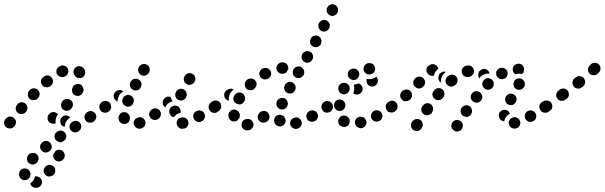

<svg xmlns="http://www.w3.org/2000/svg" viewBox="-27 -591 2910 924"><path d="M141 258Q145 257 150 258Q154 258 158 260Q163 262 167 266Q171 270 173 275Q175 280 175 285Q175 291 173 296Q171 301 167 305Q163 308 158 311Q157 311 156 311Q151 313 145 313Q140 313 135 311Q130 309 126 305Q122 301 120 296Q120 295 119 293Q119 292 119 291Q121 290 123 288Q131 282 136 273Q140 266 141 258ZM114 230Q111 226 106 223Q101 220 96 220Q84 218 75 225Q66 232 65 244V245Q64 251 66 256Q67 261 70 266Q74 270 79 273Q83 275 89 276Q100 277 109 270Q118 263 119 252L120 250Q120 245 119 240Q117 234 114 230ZM194 253Q203 260 214 258Q225 257 232 248L233 247Q240 238 239 227Q238 215 229 208Q224 205 219 203Q214 202 209 202Q203 203 198 206Q194 208 190 213L189 214Q182 223 183 234Q185 246 194 253ZM149 151Q141 144 129 145Q118 145 110 154L109 155Q102 164 103 175Q103 186 112 194Q116 197 121 199Q126 201 132 201Q137 200 142 198Q147 195 151 191L152 190Q159 181 159 170Q158 159 149 151ZM269 132Q279 137 283 148Q287 159 282 169L281 171Q278 176 274 179Q270 183 265 184Q260 186 254 186Q249 185 244 183Q235 178 231 169Q227 159 230 150Q235 145 238 140Q239 138 240 135Q242 134 244 133Q246 132 248 131Q253 129 259 130Q264 130 269 132ZM216 98Q209 89 198 87Q187 86 178 93L177 94Q168 101 166 112Q165 123 172 132Q175 137 180 139Q184 142 190 143Q195 143 201 142Q206 140 210 137L212 136Q221 129 222 118Q223 107 216 98ZM287 49Q284 45 280 42Q275 39 270 38Q265 37 259 38Q254 39 249 42L248 43Q238 49 236 60Q234 71 240 81Q243 85 248 88Q253 91 258 93Q263 94 269 93Q274 91 279 88L280 87Q289 81 292 70Q294 59 287 49ZM360 3Q357 -2 352 -5Q348 -8 342 -9Q337 -10 332 -9Q326 -8 322 -5L320 -4Q311 2 308 13Q306 24 312 34Q315 38 319 41Q324 44 329 46Q335 47 340 46Q345 45 350 42L351 41Q361 35 363 24Q366 13 360 3ZM40 -23Q32 -31 20 -30Q9 -29 1 -20L-1 -18Q-8 -9 -7 2Q-7 13 2 21Q11 28 22 27Q33 27 41 18L43 16Q50 7 50 -4Q49 -16 40 -23ZM268 9Q265 5 264 0V-1Q261 -12 267 -22Q273 -32 284 -35Q289 -36 294 -35Q300 -34 304 -32Q306 -30 308 -29Q310 -27 311 -25Q310 -25 309 -24L308 -23Q300 -18 294 -10Q288 -2 286 8Q285 14 285 19Q280 17 274 16Q274 16 274 16Q270 13 268 9ZM209 -4Q201 -12 202 -24Q202 -35 210 -43L211 -44Q215 -48 220 -50Q225 -52 231 -52Q236 -52 241 -49Q246 -47 250 -43Q251 -43 251 -42Q252 -41 252 -41Q250 -37 247 -34Q242 -25 241 -15Q240 -6 241 2Q238 3 235 4Q232 5 228 4Q223 4 218 2Q213 0 209 -4ZM436 -23Q437 -29 436 -34Q435 -39 432 -44Q425 -53 414 -56Q403 -58 394 -52L392 -51Q388 -48 384 -43Q381 -39 380 -33Q379 -28 380 -23Q381 -17 384 -13Q390 -3 402 -1Q413 1 422 -5L424 -6Q428 -9 431 -13Q434 -18 436 -23ZM105 -74Q105 -80 102 -84Q100 -89 95 -93Q91 -96 86 -98Q81 -99 75 -99Q70 -98 65 -96Q60 -93 57 -89L55 -86Q51 -82 50 -77Q48 -72 49 -66Q49 -61 52 -56Q54 -51 59 -48Q67 -41 79 -42Q90 -43 97 -52L99 -54Q103 -58 104 -64Q106 -69 105 -74ZM507 -72Q508 -77 507 -83Q505 -88 502 -93Q496 -102 485 -104Q473 -106 464 -99L463 -98Q458 -95 455 -91Q452 -86 451 -81Q450 -75 452 -70Q453 -65 456 -60Q462 -51 474 -49Q485 -47 494 -53L495 -54Q500 -57 503 -62Q506 -67 507 -72ZM267 -85Q266 -90 268 -95Q270 -100 274 -104L276 -107Q280 -111 285 -113Q290 -115 296 -115Q301 -115 306 -113Q311 -111 315 -108Q324 -100 324 -88Q324 -77 316 -69L314 -66Q310 -62 305 -60Q300 -58 295 -58Q294 -58 294 -58Q294 -58 294 -58Q293 -58 291 -58Q287 -58 283 -60Q278 -62 275 -65Q271 -69 269 -74Q267 -79 267 -85ZM164 -140Q164 -145 161 -150Q159 -155 155 -159Q147 -166 135 -166Q124 -166 116 -157L114 -155Q106 -147 107 -135Q107 -124 115 -116Q124 -108 135 -109Q147 -109 154 -117L156 -120Q160 -124 162 -129Q164 -134 164 -140ZM335 -132Q345 -127 356 -131Q366 -135 371 -145Q372 -147 373 -148Q377 -159 373 -169Q369 -180 359 -185Q354 -187 349 -187Q343 -187 338 -185Q333 -183 329 -180Q325 -176 323 -171Q322 -170 322 -168Q317 -158 321 -147Q324 -137 335 -132ZM221 -218Q214 -227 203 -228Q191 -229 183 -221L180 -219Q171 -212 170 -200Q170 -189 177 -180Q184 -172 196 -171Q207 -170 216 -177L218 -179Q227 -186 228 -198Q229 -209 221 -218ZM369 -218Q374 -221 377 -225Q381 -230 382 -235Q384 -240 383 -246Q383 -251 380 -256Q378 -258 377 -261Q374 -265 369 -268Q365 -271 359 -272Q354 -273 348 -272Q343 -271 339 -268Q334 -265 331 -260Q328 -256 327 -250Q326 -245 327 -240Q328 -234 331 -230Q332 -230 332 -229Q337 -219 348 -216Q359 -213 369 -218ZM300 -238Q302 -244 302 -249Q302 -254 300 -259Q295 -270 285 -274Q274 -278 264 -274L261 -272Q256 -270 252 -266Q248 -262 246 -257Q244 -252 244 -247Q244 -241 246 -236Q251 -226 262 -222Q272 -217 283 -222L286 -223Q291 -225 294 -229Q298 -233 300 -238Z M879 -5Q878 -11 875 -15Q872 -20 867 -22Q862 -25 857 -26Q852 -27 846 -26L844 -25Q833 -23 827 -13Q821 -3 824 8Q825 13 829 18Q832 22 837 25Q841 28 847 29Q852 29 857 28H859Q870 25 876 15Q882 6 879 -5ZM670 14Q672 9 673 3Q674 -2 672 -7Q669 -18 658 -24Q648 -29 638 -26L636 -25Q631 -23 626 -20Q622 -17 620 -12Q617 -7 616 -1Q616 4 618 9Q621 20 631 25Q641 31 652 27H654Q659 25 663 22Q667 18 670 14ZM557 2Q553 -1 549 -5Q546 -10 545 -15Q544 -16 544 -18Q541 -29 548 -39Q554 -48 565 -51Q576 -53 586 -47Q595 -40 598 -29Q598 -29 598 -29Q598 -27 598 -24Q599 -22 599 -20Q596 -14 595 -8Q592 -3 588 0Q583 3 578 5Q573 6 567 5Q562 5 557 2ZM956 -45Q954 -50 950 -53Q946 -57 940 -58Q935 -60 930 -60Q924 -59 919 -57L918 -56Q908 -51 904 -40Q901 -29 906 -19Q908 -14 913 -10Q917 -7 922 -5Q927 -3 933 -4Q938 -4 943 -7L945 -8Q955 -13 958 -24Q962 -35 956 -45ZM747 -38Q748 -44 747 -49Q745 -54 742 -59Q735 -68 724 -69Q712 -71 703 -64L702 -63Q697 -60 695 -55Q692 -50 691 -45Q690 -39 692 -34Q693 -29 697 -24Q704 -15 715 -14Q726 -12 735 -19L737 -20Q741 -24 744 -28Q746 -33 747 -38ZM792 -39Q789 -43 788 -49Q787 -54 788 -59V-61Q790 -72 800 -78Q810 -85 821 -82Q826 -81 831 -78Q835 -75 838 -70Q841 -66 842 -60Q843 -55 842 -50V-48Q842 -48 842 -48Q842 -48 842 -48Q841 -48 841 -48L839 -47Q830 -45 822 -40Q815 -34 809 -27Q809 -27 809 -27Q809 -27 809 -27Q804 -28 799 -31Q795 -34 792 -39ZM1029 -92Q1022 -101 1011 -103Q1000 -105 990 -99L989 -98Q984 -95 981 -90Q978 -85 977 -80Q976 -75 978 -69Q979 -64 982 -60Q985 -55 990 -52Q994 -49 1000 -48Q1005 -47 1010 -48Q1016 -49 1020 -53L1022 -54Q1031 -60 1033 -71Q1035 -83 1029 -92ZM508 -73Q509 -78 507 -84Q506 -89 503 -94Q497 -103 485 -105Q474 -107 465 -101L463 -100Q459 -97 456 -92Q453 -87 452 -82Q451 -77 452 -71Q453 -66 456 -61Q463 -52 474 -50Q485 -48 495 -54L496 -55Q501 -58 504 -63Q507 -68 508 -73ZM756 -98Q756 -103 758 -108Q760 -113 764 -117L766 -119Q771 -124 779 -126Q787 -127 795 -124Q795 -121 797 -117Q799 -110 804 -104Q795 -102 788 -97Q779 -92 773 -83Q771 -79 769 -74Q767 -75 766 -76Q765 -77 764 -78Q760 -82 758 -87Q756 -92 756 -98ZM579 -80Q589 -75 600 -80Q610 -84 614 -95L615 -97Q617 -102 617 -107Q617 -113 615 -118Q613 -123 609 -126Q605 -130 600 -132Q589 -137 579 -132Q568 -128 564 -117L563 -115Q559 -105 564 -94Q568 -84 579 -80ZM567 -151Q559 -158 549 -158Q539 -158 531 -151L530 -150Q521 -143 520 -132Q519 -120 526 -112Q529 -109 532 -106Q535 -104 539 -103Q539 -104 539 -105Q539 -115 543 -124V-125Q547 -134 553 -141Q559 -147 567 -151ZM832 -110Q842 -105 853 -109Q864 -113 869 -123V-125Q872 -130 872 -135Q872 -140 870 -146Q868 -151 865 -155Q861 -159 856 -161Q846 -166 835 -162Q824 -158 820 -148L819 -146Q814 -136 818 -125Q822 -114 832 -110ZM613 -159Q623 -153 634 -157Q645 -160 650 -170L651 -172Q656 -182 653 -193Q649 -204 639 -209Q629 -214 618 -211Q607 -208 602 -197L601 -196Q596 -186 599 -175Q603 -164 613 -159ZM858 -206Q858 -200 861 -196Q864 -191 869 -188Q878 -181 889 -183Q900 -185 907 -194L908 -195Q911 -200 913 -205Q914 -210 913 -216Q912 -221 909 -226Q906 -231 902 -234Q893 -240 882 -239Q870 -237 864 -228L863 -226Q859 -222 858 -216Q857 -211 858 -206ZM682 -278Q673 -285 662 -283Q651 -281 644 -272L643 -270Q640 -266 638 -261Q637 -255 638 -250Q639 -245 642 -240Q645 -235 649 -232Q658 -225 670 -227Q681 -229 688 -238L689 -240Q695 -249 693 -260Q692 -272 682 -278Z M1193 5Q1192 -1 1189 -5Q1186 -10 1182 -13Q1177 -17 1172 -18Q1167 -19 1161 -18Q1161 -18 1160 -18Q1148 -17 1141 -8Q1134 1 1136 12Q1137 24 1146 31Q1155 38 1166 36Q1168 36 1169 36Q1181 34 1187 25Q1194 16 1193 5ZM1422 15Q1425 10 1425 4Q1426 -1 1424 -6Q1421 -17 1411 -23Q1401 -28 1390 -25L1389 -24Q1383 -23 1379 -19Q1375 -16 1372 -11Q1370 -6 1369 -1Q1369 5 1370 10Q1374 21 1384 26Q1394 32 1405 28H1406Q1411 26 1415 23Q1420 19 1422 15ZM1333 14Q1323 20 1312 16Q1301 13 1296 3Q1295 2 1295 1Q1290 -9 1293 -20Q1297 -31 1307 -36Q1312 -38 1318 -39Q1323 -39 1328 -37Q1333 -35 1338 -32Q1342 -28 1344 -23Q1344 -23 1344 -23Q1346 -19 1347 -15Q1348 -11 1347 -7Q1347 -6 1347 -4Q1347 -4 1347 -3Q1347 -3 1346 -2Q1345 3 1341 7Q1338 12 1333 14ZM1264 -47Q1257 -56 1246 -57Q1234 -58 1225 -51L1223 -50Q1219 -46 1217 -41Q1214 -37 1213 -31Q1213 -26 1214 -21Q1216 -15 1219 -11Q1226 -2 1238 -1Q1249 0 1258 -7L1260 -8Q1269 -15 1270 -27Q1271 -38 1264 -47ZM1502 -25Q1504 -30 1503 -36Q1502 -41 1500 -46Q1494 -56 1483 -59Q1473 -62 1463 -57L1461 -56Q1457 -54 1453 -49Q1450 -45 1448 -40Q1447 -35 1447 -29Q1448 -24 1450 -19Q1456 -9 1467 -6Q1478 -3 1488 -8L1489 -9Q1494 -11 1497 -15Q1500 -20 1502 -25ZM1073 -29Q1073 -31 1072 -33Q1071 -44 1078 -53Q1085 -62 1096 -64Q1107 -65 1116 -58Q1125 -51 1127 -40Q1127 -39 1127 -38Q1128 -35 1127 -31Q1127 -28 1126 -24Q1125 -23 1124 -22Q1120 -18 1118 -13Q1115 -11 1112 -9Q1108 -7 1105 -7Q1093 -5 1084 -11Q1075 -18 1073 -29ZM1571 -93Q1567 -97 1563 -100Q1558 -103 1553 -104Q1547 -105 1542 -104Q1537 -103 1532 -100L1531 -99Q1522 -92 1520 -81Q1518 -70 1525 -61Q1528 -56 1532 -53Q1537 -50 1542 -49Q1548 -48 1553 -50Q1558 -51 1563 -54H1564Q1573 -61 1575 -72Q1577 -83 1571 -93ZM1033 -96Q1026 -105 1015 -107Q1004 -109 994 -102L990 -100Q981 -93 979 -82Q977 -71 983 -61Q990 -52 1001 -50Q1012 -48 1022 -54L1026 -57Q1035 -64 1037 -75Q1039 -86 1033 -96ZM1320 -66Q1325 -64 1330 -64Q1336 -64 1341 -66Q1346 -68 1350 -72Q1354 -76 1356 -81V-82Q1361 -93 1356 -103Q1352 -114 1342 -118Q1337 -120 1331 -120Q1326 -121 1321 -118Q1316 -116 1312 -113Q1308 -109 1306 -104L1305 -102Q1301 -92 1305 -81Q1309 -71 1320 -66ZM1110 -93Q1119 -87 1131 -89Q1142 -92 1147 -102L1149 -104Q1152 -109 1152 -114Q1153 -120 1152 -125Q1150 -130 1147 -135Q1144 -139 1139 -142Q1129 -148 1118 -145Q1107 -142 1102 -132L1100 -130Q1094 -121 1097 -109Q1100 -98 1110 -93ZM1097 -160Q1090 -165 1081 -164Q1073 -164 1066 -158L1062 -155Q1058 -152 1055 -147Q1052 -142 1052 -137Q1051 -131 1053 -126Q1054 -121 1057 -117Q1061 -112 1065 -110Q1070 -107 1075 -106Q1073 -115 1075 -124Q1076 -134 1081 -142L1082 -144Q1087 -152 1095 -158Q1096 -159 1097 -160ZM1355 -144Q1365 -139 1376 -142Q1387 -145 1392 -155L1393 -157Q1398 -167 1395 -177Q1391 -188 1381 -194Q1371 -199 1360 -196Q1350 -192 1344 -182V-181Q1338 -171 1342 -160Q1345 -149 1355 -144ZM1158 -165Q1166 -157 1178 -157Q1189 -156 1197 -164L1199 -166Q1207 -174 1208 -185Q1208 -197 1200 -205Q1192 -213 1181 -213Q1169 -214 1161 -206L1159 -204Q1151 -196 1151 -185Q1151 -173 1158 -165ZM1235 -260Q1230 -258 1227 -253Q1224 -249 1222 -244Q1220 -239 1221 -233Q1221 -228 1224 -223Q1227 -218 1231 -215Q1235 -211 1240 -210Q1246 -208 1251 -209Q1257 -209 1261 -212L1263 -213Q1273 -218 1277 -229Q1280 -240 1275 -250Q1269 -260 1258 -263Q1248 -267 1237 -261ZM1383 -235Q1384 -230 1387 -226Q1391 -222 1395 -219Q1405 -213 1416 -216Q1427 -219 1433 -229L1434 -230Q1439 -240 1436 -251Q1433 -262 1423 -268Q1413 -274 1402 -270Q1391 -267 1386 -258L1385 -256Q1382 -252 1382 -246Q1381 -241 1383 -235ZM1336 -236H1334Q1323 -235 1314 -242Q1305 -249 1303 -260Q1302 -271 1309 -280Q1316 -289 1328 -291H1330Q1341 -292 1350 -285Q1359 -278 1360 -267Q1361 -265 1361 -263Q1361 -262 1360 -260V-259Q1356 -253 1354 -246Q1351 -242 1346 -239Q1342 -237 1336 -236ZM1438 -293Q1448 -287 1459 -290Q1470 -293 1475 -303L1476 -304Q1482 -314 1479 -325Q1476 -336 1466 -342Q1456 -347 1445 -344Q1434 -341 1428 -332V-330Q1422 -321 1425 -310Q1428 -299 1438 -293ZM1479 -367Q1489 -362 1500 -365Q1511 -368 1517 -378V-380Q1520 -384 1520 -390Q1521 -395 1519 -401Q1518 -406 1514 -410Q1511 -414 1506 -417Q1496 -422 1485 -419Q1474 -416 1469 -406L1468 -404Q1463 -394 1466 -383Q1469 -373 1479 -367ZM1519 -442Q1530 -437 1540 -440Q1551 -444 1557 -454V-455Q1560 -460 1560 -465Q1561 -471 1559 -476Q1558 -481 1554 -485Q1551 -489 1546 -492Q1541 -495 1536 -495Q1530 -496 1525 -494Q1520 -493 1516 -489Q1511 -486 1509 -481L1508 -480Q1503 -470 1506 -459Q1509 -448 1519 -442ZM1560 -518Q1564 -515 1570 -514Q1575 -514 1580 -516Q1586 -517 1590 -521Q1594 -524 1597 -529V-530Q1603 -540 1599 -551Q1596 -562 1586 -567Q1576 -573 1565 -569Q1554 -566 1549 -556L1548 -555Q1543 -545 1546 -534Q1549 -523 1560 -518Z M1736 -9Q1734 -14 1731 -18Q1728 -23 1723 -26Q1718 -28 1713 -29Q1708 -30 1702 -29Q1697 -27 1692 -24Q1688 -21 1685 -16Q1682 -11 1681 -6Q1681 0 1682 5Q1685 16 1695 22Q1704 28 1715 25H1716Q1727 22 1733 12Q1739 2 1736 -9ZM1632 20Q1637 20 1642 17Q1647 14 1650 10Q1657 1 1656 -10Q1655 -22 1646 -29Q1641 -32 1636 -34Q1631 -35 1625 -35Q1620 -34 1615 -32Q1610 -29 1607 -25Q1600 -16 1601 -4Q1602 7 1611 14H1612Q1616 18 1621 19Q1626 21 1632 20ZM1810 -46Q1805 -56 1794 -59Q1783 -63 1773 -57Q1763 -52 1760 -41Q1756 -30 1761 -20Q1764 -15 1768 -12Q1772 -8 1778 -7Q1783 -5 1788 -6Q1794 -6 1799 -9Q1809 -14 1812 -25Q1816 -36 1810 -46ZM1884 -72Q1885 -78 1884 -83Q1883 -88 1879 -93Q1876 -97 1872 -100Q1867 -103 1862 -104Q1856 -105 1851 -104Q1846 -103 1841 -99Q1836 -96 1833 -91Q1830 -87 1829 -81Q1829 -76 1830 -71Q1831 -65 1834 -61Q1837 -56 1842 -53Q1846 -51 1852 -50Q1857 -49 1863 -50Q1868 -51 1872 -54H1873Q1877 -58 1880 -62Q1883 -67 1884 -72ZM1546 -105Q1539 -104 1533 -100H1532Q1528 -96 1525 -92Q1522 -87 1521 -82Q1520 -76 1521 -71Q1522 -66 1525 -61Q1532 -52 1543 -50Q1554 -48 1564 -54V-55Q1565 -55 1565 -56Q1566 -56 1566 -56Q1562 -63 1560 -70Q1557 -79 1558 -89Q1559 -96 1561 -102Q1554 -105 1546 -105ZM1605 -57Q1617 -56 1625 -63Q1634 -71 1635 -82Q1636 -94 1629 -102Q1622 -111 1610 -112Q1599 -113 1590 -106Q1582 -99 1581 -87H1580Q1579 -76 1587 -67Q1594 -58 1605 -57ZM1708 -185Q1713 -181 1715 -176Q1720 -166 1717 -155Q1713 -144 1703 -139Q1696 -135 1687 -136Q1679 -137 1673 -142Q1674 -144 1674 -145V-146Q1678 -154 1678 -164Q1679 -174 1675 -183Q1684 -184 1692 -187Q1696 -188 1699 -190Q1704 -188 1708 -185ZM1603 -176Q1599 -165 1603 -154Q1607 -144 1618 -139Q1628 -135 1639 -139Q1649 -144 1654 -154Q1658 -165 1654 -176Q1650 -186 1639 -191Q1634 -193 1629 -193Q1623 -193 1618 -191Q1613 -189 1609 -185Q1605 -181 1603 -176ZM1787 -218Q1786 -219 1785 -220Q1784 -221 1783 -222Q1782 -221 1780 -219Q1771 -213 1761 -211Q1752 -209 1742 -211Q1740 -211 1738 -212Q1736 -205 1737 -199Q1737 -192 1741 -187Q1748 -177 1759 -175Q1770 -173 1779 -179L1780 -180Q1789 -186 1791 -197Q1793 -208 1787 -218ZM1654 -215Q1662 -207 1673 -206Q1684 -205 1693 -213Q1697 -217 1699 -222Q1702 -227 1702 -232Q1702 -238 1701 -243Q1699 -248 1695 -252Q1687 -261 1676 -261Q1665 -262 1656 -254Q1647 -246 1647 -235Q1646 -223 1654 -215ZM1735 -283Q1730 -280 1727 -275Q1724 -270 1723 -265Q1721 -254 1728 -244Q1734 -235 1746 -233Q1757 -231 1767 -238Q1776 -244 1778 -255Q1780 -267 1773 -276Q1767 -285 1756 -287H1755Q1750 -288 1744 -287Q1739 -286 1735 -283Z M2187 -10Q2177 -15 2166 -13Q2155 -10 2149 0Q2143 10 2146 21Q2149 32 2159 38Q2163 41 2169 42Q2174 43 2179 41Q2185 40 2189 37Q2193 33 2196 29L2197 28Q2202 18 2200 7Q2197 -4 2187 -10ZM1996 -14Q1991 -17 1986 -18Q1981 -19 1975 -18Q1970 -17 1965 -14Q1961 -12 1958 -7L1955 -4Q1949 6 1951 17Q1953 28 1962 35Q1972 41 1983 39Q1994 37 2001 28L2003 24Q2009 15 2007 4Q2005 -8 1996 -14ZM2473 15Q2476 10 2477 5Q2478 -1 2476 -6Q2473 -17 2464 -23Q2454 -29 2443 -26H2442Q2431 -23 2425 -13Q2419 -4 2422 7Q2425 18 2435 24Q2444 30 2456 27Q2461 26 2466 23Q2470 19 2473 15ZM2550 -46Q2548 -50 2543 -54Q2539 -57 2534 -59Q2528 -60 2523 -60Q2518 -59 2513 -56H2512Q2502 -50 2499 -39Q2496 -28 2502 -18Q2504 -14 2509 -10Q2513 -7 2518 -5Q2523 -4 2529 -5Q2534 -5 2539 -8H2540Q2550 -14 2553 -25Q2556 -36 2550 -46ZM2374 -40V-41Q2375 -46 2378 -51Q2381 -55 2386 -58Q2391 -61 2396 -62Q2401 -63 2407 -62Q2414 -61 2419 -56Q2425 -51 2427 -44Q2423 -42 2420 -40Q2411 -34 2406 -25Q2401 -17 2400 -7Q2399 -7 2397 -7Q2396 -8 2395 -8Q2384 -10 2378 -20Q2372 -29 2374 -40ZM2233 -80Q2228 -83 2223 -84Q2217 -85 2212 -84Q2207 -83 2202 -80Q2198 -77 2195 -72H2194Q2188 -62 2190 -51Q2192 -40 2202 -33Q2206 -30 2212 -29Q2217 -28 2223 -29Q2228 -30 2232 -33Q2237 -36 2240 -41V-42Q2247 -51 2244 -62Q2242 -73 2233 -80ZM2046 -90Q2041 -93 2036 -94Q2031 -95 2025 -94Q2020 -93 2015 -90Q2011 -87 2008 -83L2005 -79Q1999 -70 2001 -59Q2003 -47 2013 -41Q2022 -35 2033 -37Q2044 -39 2051 -48L2053 -52Q2059 -61 2057 -72Q2055 -83 2046 -90ZM2620 -93Q2616 -97 2612 -100Q2607 -103 2602 -104Q2597 -105 2591 -104Q2586 -103 2581 -100V-99Q2571 -93 2569 -82Q2567 -70 2574 -61Q2577 -57 2581 -54Q2586 -51 2591 -50Q2597 -49 2602 -50Q2607 -51 2612 -54Q2622 -61 2624 -72Q2626 -83 2620 -93ZM1886 -74Q1887 -79 1886 -85Q1885 -90 1882 -94Q1875 -104 1864 -106Q1853 -108 1844 -101L1841 -100Q1837 -96 1834 -92Q1831 -87 1830 -82Q1829 -76 1830 -71Q1831 -66 1834 -61Q1841 -52 1852 -50Q1863 -48 1873 -54L1875 -56Q1880 -59 1882 -64Q1885 -68 1886 -74ZM2407 -125Q2402 -115 2405 -104Q2409 -93 2419 -88Q2424 -85 2429 -85Q2435 -85 2440 -86Q2445 -88 2449 -92Q2453 -95 2456 -100V-101Q2461 -111 2458 -122Q2454 -132 2444 -137Q2439 -140 2434 -140Q2428 -141 2423 -139Q2418 -137 2414 -134Q2409 -130 2407 -125ZM2283 -146Q2274 -153 2263 -152Q2252 -151 2245 -142L2244 -141Q2237 -132 2239 -121Q2240 -110 2249 -103Q2258 -96 2269 -97Q2281 -98 2288 -107V-108Q2295 -117 2294 -128Q2292 -139 2283 -146ZM1956 -131Q1956 -137 1955 -142Q1953 -147 1949 -151Q1946 -155 1941 -158Q1936 -160 1930 -160Q1925 -161 1920 -159Q1914 -157 1910 -154L1908 -152Q1900 -144 1899 -133Q1898 -122 1906 -113Q1913 -104 1925 -104Q1936 -103 1945 -111L1947 -112Q1951 -116 1953 -121Q1956 -126 1956 -131ZM2102 -161Q2093 -168 2082 -167Q2071 -166 2063 -157L2061 -154Q2053 -145 2054 -134Q2056 -123 2064 -116Q2073 -108 2084 -109Q2096 -110 2103 -119L2106 -122Q2113 -131 2112 -142Q2111 -154 2102 -161ZM2458 -162Q2463 -159 2468 -159Q2474 -158 2479 -160Q2484 -161 2488 -165Q2493 -168 2495 -173H2496Q2501 -183 2498 -194Q2494 -205 2484 -211Q2480 -213 2474 -214Q2469 -214 2464 -213Q2458 -211 2454 -208Q2450 -204 2447 -200V-199Q2442 -189 2445 -178Q2448 -167 2458 -162ZM2342 -206Q2334 -214 2322 -215Q2311 -215 2303 -207L2302 -206Q2294 -198 2294 -187Q2294 -176 2302 -168Q2310 -159 2321 -159Q2333 -159 2341 -167Q2349 -175 2349 -187Q2350 -198 2342 -206ZM2010 -215Q2006 -219 2001 -221Q1996 -222 1990 -222Q1985 -222 1980 -220Q1975 -218 1971 -214L1969 -211Q1961 -203 1962 -192Q1962 -180 1971 -173Q1979 -165 1990 -165Q2002 -166 2009 -174L2011 -176Q2019 -184 2019 -196Q2018 -207 2010 -215ZM2169 -222Q2166 -226 2161 -229Q2156 -231 2151 -232Q2145 -232 2140 -231Q2135 -229 2130 -226L2127 -223Q2119 -216 2117 -204Q2116 -193 2124 -184Q2127 -180 2132 -178Q2137 -175 2142 -174Q2148 -174 2153 -176Q2158 -177 2162 -181L2166 -183Q2174 -191 2175 -202Q2176 -213 2169 -222ZM2095 -241Q2104 -248 2115 -246Q2116 -246 2117 -246Q2118 -245 2119 -245Q2117 -244 2116 -243L2113 -240Q2106 -234 2101 -226Q2096 -217 2095 -206Q2094 -199 2096 -193Q2088 -197 2085 -205Q2081 -213 2083 -222Q2083 -223 2084 -223Q2085 -235 2095 -241ZM2413 -251Q2410 -256 2406 -259Q2401 -262 2396 -264Q2391 -265 2385 -265Q2380 -264 2375 -262V-261Q2370 -259 2366 -255Q2363 -250 2361 -245Q2360 -240 2361 -234Q2361 -229 2364 -224Q2366 -219 2371 -216Q2375 -212 2380 -211Q2385 -209 2391 -210Q2396 -211 2401 -213H2402Q2412 -219 2415 -230Q2418 -241 2413 -251ZM2275 -237Q2276 -242 2279 -247Q2282 -251 2287 -254Q2291 -257 2297 -259Q2308 -261 2317 -255Q2327 -248 2329 -237Q2329 -237 2329 -237Q2326 -237 2323 -237Q2312 -237 2303 -233Q2294 -230 2287 -223Q2282 -218 2279 -213Q2278 -216 2277 -219Q2276 -222 2275 -226Q2275 -226 2275 -226Q2274 -231 2275 -237ZM2251 -236Q2253 -240 2254 -246Q2255 -251 2253 -256Q2250 -267 2240 -273Q2230 -278 2219 -275Q2217 -274 2214 -274Q2203 -270 2198 -260Q2193 -250 2196 -239Q2200 -228 2210 -223Q2220 -218 2231 -221Q2233 -222 2234 -222Q2240 -224 2244 -227Q2248 -231 2251 -236ZM2039 -277Q2041 -278 2043 -279Q2048 -282 2053 -282Q2058 -283 2064 -281Q2069 -279 2073 -276Q2077 -272 2080 -267Q2081 -265 2081 -264Q2082 -262 2082 -260Q2082 -260 2082 -259Q2073 -253 2068 -245Q2063 -237 2061 -227Q2052 -224 2043 -228Q2034 -231 2029 -240Q2023 -250 2026 -261Q2029 -272 2039 -277ZM2441 -263Q2443 -274 2453 -280Q2462 -286 2473 -284H2474Q2479 -283 2484 -280Q2488 -277 2491 -272Q2494 -268 2495 -262Q2496 -257 2495 -252Q2494 -247 2492 -242Q2489 -238 2485 -235Q2481 -236 2477 -236Q2467 -237 2457 -234Q2456 -234 2454 -233Q2451 -235 2449 -237Q2447 -239 2445 -242Q2442 -246 2441 -252Q2440 -257 2441 -263Z M2626 -96Q2623 -101 2618 -104Q2613 -106 2608 -107Q2603 -108 2597 -107Q2592 -106 2588 -103L2581 -98Q2577 -95 2574 -90Q2571 -86 2570 -80Q2569 -75 2570 -70Q2571 -64 2575 -60Q2581 -50 2592 -49Q2604 -47 2613 -53L2619 -58Q2629 -64 2631 -76Q2632 -87 2626 -96ZM2711 -133Q2711 -139 2710 -144Q2709 -149 2706 -154Q2699 -163 2688 -165Q2676 -166 2667 -160L2661 -155Q2652 -148 2650 -137Q2648 -126 2655 -117Q2661 -107 2673 -106Q2684 -104 2693 -111L2700 -115Q2704 -119 2707 -123Q2710 -128 2711 -133ZM2783 -214Q2776 -223 2765 -224Q2753 -226 2745 -219L2738 -214Q2729 -207 2728 -195Q2727 -184 2734 -175Q2741 -166 2752 -165Q2764 -163 2773 -171L2779 -175Q2788 -183 2789 -194Q2790 -205 2783 -214ZM2855 -281Q2847 -289 2836 -289Q2824 -289 2816 -281Q2814 -278 2811 -276Q2803 -268 2803 -257Q2802 -245 2810 -237Q2818 -229 2830 -229Q2841 -228 2849 -236Q2852 -239 2855 -242Q2863 -250 2863 -262Q2863 -273 2855 -281Z"/></svg>

Font: FRB American Cursive Guidelines Dotted Ultra
Style: Bold Italic
Weight: 1000
Italic angle: -25°
Version: Version 2.0;Modular Font Editor K font №1